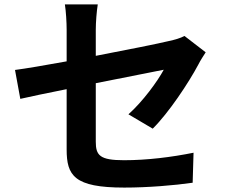

<svg xmlns="http://www.w3.org/2000/svg" viewBox="-20 -810 1040 870"><path d="M912 -573 816 -647C797 -637 773 -630 745 -624C700 -613 560 -585 414 -557V-675C414 -709 418 -759 423 -790H274C279 -759 282 -708 282 -675V-532C183 -514 95 -499 48 -493L72 -362C114 -372 193 -388 282 -406V-133C282 -15 315 40 543 40C650 40 770 30 853 18L857 -118C758 -98 647 -84 542 -84C432 -84 414 -106 414 -168V-433L722 -494C694 -442 628 -351 562 -292L672 -227C744 -298 835 -435 879 -518C888 -536 903 -559 912 -573Z"/></svg>

Font: Noto Sans TC
Style: Bold
Weight: 700
Designer: Ryoko NISHIZUKA 西塚涼子 (kana, bopomofo & ideographs); Paul D. Hunt (Latin, Greek & Cyrillic); Sandoll Communications 산돌커뮤니
Foundry: Adobe
Version: Version 2.004;hotconv 1.0.118;makeotfexe 2.5.65603